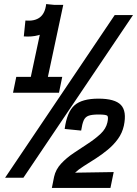

<svg xmlns="http://www.w3.org/2000/svg" viewBox="-20 -874 674 944"><path d="M97 -695 105 -773Q151 -769 176.5 -789Q202 -809 207 -854L288 -846Q278 -771 226.5 -730Q175 -689 97 -695ZM44 -418 60 -496H286L270 -418ZM118 -433 207 -850H291L202 -433ZM5 0 544 -800H634L95 0ZM235 50 246 -5Q254 -41 280.5 -69.5Q307 -98 343 -122Q379 -146 414 -169Q449 -192 475 -216.5Q501 -241 508 -272Q514 -299 507.5 -305Q501 -311 464 -311Q432 -311 415.5 -305Q399 -299 391.5 -282Q384 -265 379 -232L298 -240Q309 -323 346 -356Q383 -389 464 -389Q545 -389 574.5 -358Q604 -327 589 -256Q581 -220 560 -191Q539 -162 510 -138Q481 -114 450.5 -94.5Q420 -75 393 -58Q366 -41 349 -25L539 -28L523 50Z"/></svg>

Font: Victor Mono Thin
Style: Italic
Weight: 100
Italic angle: -12°
Monospace: yes
Designer: Rune Bjørnerås
Version: Version 1.561;gftools[0.9.30]